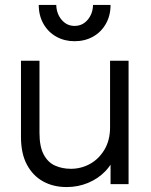

<svg xmlns="http://www.w3.org/2000/svg" viewBox="-20 -746 611 778"><path d="M501 -500V0H428V-145L450 -126Q437 -84 407.5 -53Q378 -22 337 -5Q296 12 250 12Q196 12 154.5 -11Q113 -34 89 -79Q65 -124 65 -191V-500H140V-208Q140 -152 157 -120Q174 -88 203 -75Q232 -62 267 -62Q309 -62 345 -82Q381 -102 403.5 -140Q426 -178 426 -230V-500ZM282 -579Q241 -579 208 -597.5Q175 -616 156 -649.5Q137 -683 137 -726H208Q209 -690 230 -665.5Q251 -641 282 -641Q314 -641 335 -665.5Q356 -690 357 -726H428Q428 -683 409 -649.5Q390 -616 357 -597.5Q324 -579 282 -579Z"/></svg>

Font: Fustat
Style: Regular
Weight: 400
Designer: Mohamed Gaber, Khaled Hosny, Laura Garcia Mut
Foundry: Kief Type Foundry, Alif Type Foundry, Hard Type Foundry
Version: Version 1.007